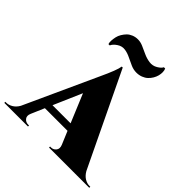

<svg xmlns="http://www.w3.org/2000/svg" viewBox="-280 -1104 1279 1279"><g transform="rotate(45 360.0 -464.5)"><path d="M556.2 -919.4H543.9Q537.6 -903.8 510.5 -887.7Q483.4 -871.6 453.1 -876Q423.3 -879.9 394.3 -893.3Q365.2 -906.7 340.3 -917.7Q315.4 -928.7 291 -928.7Q267.6 -928.7 247.3 -920.4Q227.1 -912.1 213.9 -898.7Q200.7 -885.3 190.2 -867.9Q179.7 -850.6 175.8 -832.8Q171.9 -814.9 170.7 -797.9Q169.4 -780.8 173.8 -767.1H186Q194.3 -787.1 221.2 -805.2Q248 -823.2 278.3 -818.4Q304.7 -814.5 332.8 -800.5Q360.8 -786.6 386.7 -775.4Q412.6 -764.2 439.5 -764.2Q463.4 -764.2 484.4 -772.2Q505.4 -780.3 519.5 -793.5Q533.7 -806.6 543.7 -823.5Q553.7 -840.3 558.1 -857.7Q562.5 -875 562 -891.1Q561.5 -907.2 556.2 -919.4ZM351.6 -724.1 668 -64.9Q684.1 -37.1 706.5 -23.4Q729 -9.8 752 -9.8H760.3V0H381.3V-9.8H390.1Q412.1 -9.8 426 -27.3Q439.9 -44.9 428.7 -72.8L389.6 -166H176.3L136.2 -72.8Q124 -44.9 137.9 -27.3Q151.9 -9.8 174.3 -9.8H183.1V0H-40V-9.8H-31.2Q-8.8 -9.8 13.9 -23.4Q36.6 -37.1 51.8 -64L285.2 -574.7Q337.9 -687 342.3 -724.1ZM198.2 -215.8H368.7L285.2 -416Z"/></g></svg>

Font: Cinzel Black
Style: Regular
Weight: 900
Designer: Natanael Gama
Version: Version 1.001;PS 001.001;hotconv 1.0.56;makeotf.lib2.0.21325